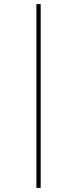

<svg xmlns="http://www.w3.org/2000/svg" viewBox="-20 -821 378 939"><path d="M179 -801V98H158V-801Z"/></svg>

Font: Fira Sans Extra Condensed Thin
Style: Regular
Weight: 250
Width: 1
Designer: Carrois Corporate & Edenspiekermann AG
Foundry: Carrois Corporate GbR & Edenspiekermann AG
Version: Version 4.203